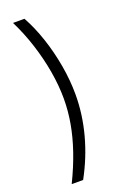

<svg xmlns="http://www.w3.org/2000/svg" viewBox="-171 -824 669 1017"><g transform="rotate(-20 163.5 -315.5)"><path d="M46.4 138.7Q86.4 56.6 111.8 -17.8Q137.2 -92.3 149.7 -162.6Q162.1 -232.9 162.1 -301.3Q162.1 -375 148.4 -454.8Q134.8 -534.7 109.1 -615Q83.5 -695.3 46.4 -770H110.8Q146 -706.5 172.4 -627.7Q198.7 -548.8 213.4 -464.6Q228 -380.4 228 -301.3Q228 -189.5 198 -77.6Q168 34.2 110.8 138.7Z"/></g></svg>

Font: Inter 20pt Light
Style: Regular
Weight: 300
Version: Version 4.001;git-66647c0bb